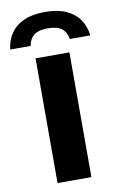

<svg xmlns="http://www.w3.org/2000/svg" viewBox="-132 -852 562 902"><g transform="rotate(-10 149.0 -401.0)"><path d="M67.5 0V-595H229V0ZM-42.5 -656.5Q-37.5 -700.5 -15 -733.2Q7.5 -766 48 -784Q88.5 -802 148 -802Q207.5 -802 248.2 -784Q289 -766 311.8 -733.2Q334.5 -700.5 339.5 -656.5H242Q236.5 -690 214.5 -707Q192.5 -724 148 -724Q104.5 -724 82.5 -707Q60.5 -690 55 -656.5Z"/></g></svg>

Font: Encode Sans SC
Style: Bold
Weight: 700
Version: Version 3.002